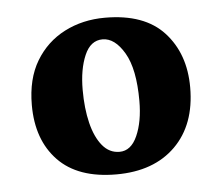

<svg xmlns="http://www.w3.org/2000/svg" viewBox="-37 -757 509 440"><g transform="rotate(-5 218.0 -537.0)"><path d="M153.9 -556.6Q153.9 -513.9 162.1 -480.4Q170.3 -447 186.4 -427.4Q202.5 -407.9 225.9 -407.9Q252.5 -407.9 266.8 -440.3Q281.2 -472.7 281.2 -520.3Q281.2 -593.9 259.3 -631Q237.5 -668.1 209.3 -668.1Q181.6 -668.1 167.8 -636Q153.9 -603.8 153.9 -556.6ZM34.8 -531.9Q34.8 -592.1 59.4 -633.1Q84 -674.1 125.9 -695.6Q167.7 -717 218.9 -717Q309.7 -717 354.8 -667.8Q399.9 -618.5 399.9 -541.1Q399.9 -455.4 350.3 -406.2Q300.6 -357 214.3 -357Q125.9 -357 80.3 -404.5Q34.8 -451.9 34.8 -531.9Z"/></g></svg>

Font: Vollkorn
Style: Regular
Weight: 400
Designer: Friedrich Althausen
Foundry: Friedrich Althausen
Version: Version 5.001